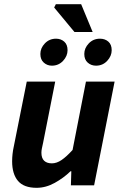

<svg xmlns="http://www.w3.org/2000/svg" viewBox="-20 -886 584 918"><path d="M155 12Q94 12 66 -21Q38 -54 38 -115Q38 -132 40 -150Q42 -168 46 -186L108 -496H244L186 -203Q183 -189 180.5 -177.5Q178 -166 178 -156Q178 -130 191 -117.5Q204 -105 228 -105Q251 -105 274.5 -121Q298 -137 327 -169L391 -496H528L430 0H319L321 -67H317Q284 -35 241.5 -11.5Q199 12 155 12ZM228 -572Q206 -572 189.5 -586.5Q173 -601 173 -628Q173 -656 194.5 -678.5Q216 -701 248 -701Q271 -701 287 -687Q303 -673 303 -646Q303 -618 281.5 -595Q260 -572 228 -572ZM439 -572Q416 -572 399.5 -586.5Q383 -601 383 -628Q383 -656 404.5 -678.5Q426 -701 458 -701Q482 -701 498 -687Q514 -673 514 -646Q514 -618 492.5 -595Q471 -572 439 -572ZM336 -733 239 -850 247 -866H368L423 -733Z"/></svg>

Font: Source Sans 3 ExtraLight
Style: Bold Italic
Weight: 700
Italic angle: -11°
Version: Version 3.052;hotconv 1.1.0;makeotfexe 2.6.0